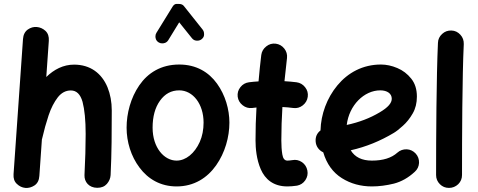

<svg xmlns="http://www.w3.org/2000/svg" viewBox="-20 -877 2394 962"><path d="M106.9 64.5C123 65.9 138.7 61.5 153.3 51.8C167.5 42 175.8 26.4 177.2 4.4L189.9 -178.2C190.4 -179.7 190.9 -181.6 191.4 -183.6C200.7 -224.1 211.4 -262.7 223.6 -299.3C235.8 -335.9 251.5 -365.7 269.5 -389.2C287.6 -412.1 309.1 -423.8 335 -423.8C363.3 -423.8 382.8 -404.8 393.6 -366.7C403.8 -328.1 409.2 -274.4 409.2 -205.6C409.2 -143.1 407.2 -77.1 403.3 0.5C401.9 34.2 425.8 64 467.3 64C487.8 64 503.9 57.6 515.6 44.4C526.9 31.2 533.2 16.6 534.2 0.5C539.6 -108.9 540 -219.7 540 -323.7C540 -366.2 532.7 -405.3 518.6 -439.9C489.7 -509.3 433.1 -553.2 351.1 -553.2C296.9 -553.2 250.5 -528.8 211.9 -491.2L224.6 -672.4C226.1 -693.4 220.7 -710 208 -722.2C195.3 -733.9 180.7 -740.2 164.6 -741.7C148.4 -743.2 133.3 -738.8 119.1 -729C105 -718.8 96.7 -703.1 95.2 -681.2L47.9 -4.4C46.4 16.6 51.8 32.7 64.5 44.4C76.7 56.2 90.8 63 106.9 64.5Z M877.9 -553.7C786.6 -553.7 720.7 -511.7 677.7 -449.2C634.8 -386.7 614.3 -309.1 614.3 -237.3C614.3 -166.5 636.2 -93.8 679.2 -37.1C721.7 20 784.2 57.1 864.7 57.1C952.6 57.1 1018.6 14.2 1063 -48.8C1107.4 -111.8 1129.4 -190.4 1129.4 -262.7C1129.4 -328.6 1108.9 -400.4 1067.4 -458C1025.9 -515.6 963.4 -553.7 877.9 -553.7ZM877.9 -424.3C946.8 -424.3 1000 -356 1000 -262.7C1000 -227.1 993.7 -194.8 981 -166C955.1 -108.4 911.1 -72.3 864.7 -72.3C802.7 -72.3 744.6 -136.7 744.6 -237.3C744.6 -292.5 756.8 -337.9 781.7 -372.6C806.6 -407.2 838.4 -424.3 877.9 -424.3ZM774.9 -664.6C780.3 -661.1 786.1 -659.7 792.5 -659.7C798.3 -659.7 813.5 -660.2 823.2 -675.8L877.9 -765.1L941.4 -686C952.6 -671.9 965.8 -673.3 969.2 -673.3C977.1 -673.3 983.9 -675.8 989.7 -680.2C1004.9 -691.9 1002.4 -705.1 1002.4 -707.5C1002.4 -715.8 1000 -722.7 995.1 -729L901.4 -846.7C896 -854 887.2 -857.4 874.5 -857.4H863.8C856.4 -856.9 850.1 -852.5 844.7 -843.8L763.7 -712.4C760.3 -707 758.8 -701.2 758.8 -694.8C758.8 -689 759.3 -674.3 774.9 -664.6Z M1522 -392.1C1524.4 -409.7 1520 -425.8 1508.8 -439.9C1497.6 -454.1 1483.4 -462.4 1465.8 -464.8C1446.8 -467.3 1426.3 -468.8 1405.3 -470.2C1409.2 -508.8 1413.6 -547.4 1418 -586.4C1419.9 -604 1415.5 -619.6 1404.3 -633.8C1393.1 -647.9 1378.9 -655.8 1361.3 -658.2C1343.8 -660.2 1328.1 -655.8 1314 -644.5C1299.8 -633.3 1291.5 -619.1 1289.1 -601.6C1283.7 -558.1 1279.3 -513.7 1275.4 -469.2C1258.8 -468.3 1242.7 -466.8 1227.5 -464.8C1210 -462.4 1195.8 -454.6 1184.6 -440.4C1173.3 -426.3 1168.9 -410.2 1170.9 -392.6C1173.3 -375 1181.6 -360.8 1195.8 -349.6C1210 -338.4 1225.6 -334 1243.2 -335.9C1250.5 -336.9 1257.8 -337.9 1265.1 -338.4C1261.7 -284.2 1260.3 -229.5 1260.3 -173.3C1260.3 -134.3 1265.1 -78.1 1286.6 -28.8C1308.1 20.5 1349.1 57.1 1419.9 57.1C1435.1 57.1 1450.7 55.7 1468.3 53.2C1485.4 49.8 1499.5 41 1509.8 25.9C1520 10.7 1523.4 -5.9 1520 -22.9C1516.6 -40 1507.8 -54.2 1493.2 -64.5C1478 -74.7 1461.9 -78.1 1444.8 -74.7C1434.6 -73.2 1426.3 -72.3 1419.9 -72.3C1406.2 -72.3 1397.9 -82.5 1394.5 -103.5C1391.1 -124.5 1389.6 -147.5 1389.6 -173.3C1389.6 -229.5 1391.6 -285.6 1395 -340.8C1414.1 -339.8 1432.1 -338.4 1449.2 -335.9C1466.8 -333.5 1482.9 -337.9 1497.1 -349.1C1511.2 -360.4 1519.5 -374.5 1522 -392.1Z M2058.1 -16.1C2071.3 -27.8 2078.6 -43 2079.6 -61C2080.1 -79.1 2074.7 -94.2 2063 -107.4C2050.8 -120.6 2036.1 -127.9 2018.1 -128.9C2000 -129.4 1984.4 -124 1971.2 -112.3C1941.4 -85.4 1898.9 -72.3 1843.3 -72.3C1793.5 -72.3 1758.3 -89.4 1737.3 -124C1813.5 -141.1 1885.3 -170.4 1953.6 -211.4C1965.8 -218.8 1981 -230.5 1999 -247.1C2017.1 -263.2 2033.7 -283.7 2047.9 -308.6C2062 -333 2068.8 -361.3 2068.8 -393.1C2068.8 -429.2 2059.6 -459 2040.5 -482.9C2021.5 -506.8 1998.5 -524.4 1970.7 -536.1C1942.9 -547.9 1915.5 -553.7 1888.7 -553.7C1797.4 -553.7 1723.1 -512.7 1670.4 -449.2C1617.7 -385.7 1587.9 -304.2 1585.9 -223.6C1567.9 -209.5 1560.1 -191.4 1561.5 -168.5C1563 -143.6 1578.1 -123.5 1599.6 -113.8C1616.7 -55.7 1647.9 -12.7 1692.9 15.6C1737.3 43.5 1787.6 57.1 1843.3 57.1C1878.9 57.1 1916 52.2 1953.6 43C1991.2 33.2 2025.9 13.7 2058.1 -16.1ZM1885.3 -424.3C1919.9 -424.3 1942.9 -408.2 1942.9 -382.3C1942.9 -361.3 1925.3 -339.4 1882.3 -314C1834 -285.2 1779.3 -264.2 1717.3 -251C1729 -349.6 1804.2 -424.3 1885.3 -424.3Z M2241.7 -724.1C2223.6 -724.6 2208.5 -719.2 2195.3 -707C2182.1 -694.8 2174.8 -680.2 2174.3 -662.1C2166.5 -493.7 2165 -190.4 2165 0C2165 18.1 2171.4 33.2 2184.1 45.9C2196.3 58.1 2211.4 64.5 2229.5 64.5C2247.6 64.5 2262.7 58.1 2275.9 45.9C2288.6 33.2 2294.9 18.1 2294.9 0C2294.9 -189.5 2295.9 -494.1 2303.7 -656.2C2304.2 -674.3 2298.8 -689.9 2286.6 -703.1C2274.4 -716.3 2259.8 -723.6 2241.7 -724.1Z"/></svg>

Font: Mikhak
Style: Bold
Weight: 700
Designer: Amin Abedi
Version: Version 3.2